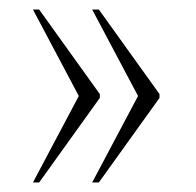

<svg xmlns="http://www.w3.org/2000/svg" viewBox="-20 -471 411 402"><path d="M173 -89 269 -270 173 -451H187L314 -274V-266L187 -89ZM49 -89 145 -270 49 -451H62L189 -274V-266L62 -89Z"/></svg>

Font: Noto Serif Display ExtraCondensed ExtraLight
Style: Regular
Weight: 200
Width: 2
Designer: Monotype Design Team
Foundry: Monotype Imaging Inc.
Version: Version 2.009